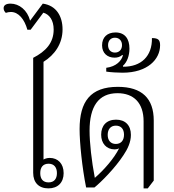

<svg xmlns="http://www.w3.org/2000/svg" viewBox="-49 -1034 959 1059"><path d="M218 5C271 5 302 -28 302 -79C302 -132 270 -163 225 -163C210 -163 197 -158 191 -154V-693C252 -731 296 -792 296 -872C296 -945 261 -1004 187 -1014L117 -920C102 -978 57 -1014 9 -1014C-17 -1014 -29 -1004 -29 -989C-29 -979 -25 -971 -17 -963C-9 -966 2 -968 11 -968C53 -968 86 -928 102 -870H120L190 -964C223 -955 247 -923 247 -871C247 -798 204 -751 134 -715V-81C134 -27 165 5 218 5ZM219 -28C188 -28 173 -47 173 -79C173 -111 188 -131 219 -131C249 -131 265 -111 265 -79C265 -47 249 -28 219 -28Z M743 5H766L799 -38V-369C799 -491 734 -555 601 -555C450 -555 390 -474 390 -322C390 -247 404 -109 426 0H472C508 -29 585 -106 632 -178C655 -212 673 -250 673 -290C673 -343 642 -374 591 -374C538 -374 509 -341 509 -291C509 -244 537 -210 584 -210C592 -210 601 -212 608 -216C581 -161 524 -96 474 -53C456 -147 445 -248 445 -313C445 -446 494 -520 599 -520C689 -520 743 -466 743 -365ZM590 -240C562 -240 545 -259 545 -290C545 -322 562 -341 590 -341C618 -341 635 -323 635 -291C635 -259 618 -240 590 -240Z M627 -633C765 -633 834 -707 834 -784C834 -813 825 -824 789 -824C791 -724 729 -665 630 -666L629 -671C652 -691 665 -727 665 -766C665 -820 640 -855 588 -855C542 -855 514 -828 514 -784C514 -741 543 -716 583 -716C599 -716 613 -720 626 -731L629 -729C622 -700 593 -667 537 -660V-639C562 -635 604 -633 627 -633ZM585 -744C562 -744 547 -760 547 -785C547 -810 562 -826 585 -826C608 -826 624 -810 624 -785C624 -760 608 -744 585 -744Z"/></svg>

Font: Noto Serif Thai SemiCondensed Light
Style: Regular
Weight: 300
Width: 4
Designer: Monotype Design Team
Foundry: Monotype Imaging Inc.
Version: Version 2.002